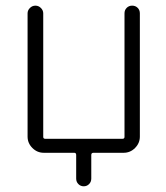

<svg xmlns="http://www.w3.org/2000/svg" viewBox="-20 -565 591 683"><path d="M422.9 -517.6Q422.9 -529.3 430.7 -537.1Q438.5 -544.9 450.2 -544.9Q461.9 -544.9 469.7 -537.1Q477.5 -529.3 477.5 -517.6V-79.1Q477.5 -55.7 460.4 -38.6Q443.4 -21.5 419.9 -21.5H312.5Q304.7 -21.5 304.7 -13.7V70.3Q304.7 82 296.9 89.8Q289.1 97.7 277.8 97.7Q266.6 97.7 258.8 89.8Q251 82 251 70.3V-13.7Q251 -21.5 244.1 -21.5H135.7Q112.3 -21.5 95.2 -38.6Q78.1 -55.7 78.1 -79.1V-517.6Q78.1 -528.3 86.4 -536.6Q94.7 -544.9 106 -544.9Q117.2 -544.9 125.5 -536.6Q133.8 -528.3 133.8 -517.6V-78.1Q133.8 -71.3 140.6 -71.3H416Q422.9 -71.3 422.9 -78.1Z"/></svg>

Font: Gen Jyuu Gothic Light
Style: Regular
Weight: 200
Designer: [Source Han Sans]
Ryoko NISHIZUKA  (kana & ideographs); Paul D. Hunt (Latin, Greek & Cyrillic); Wenlong ZHANG  (bopomofo
Version: Version 1.002.20150607